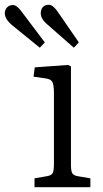

<svg xmlns="http://www.w3.org/2000/svg" viewBox="-93 -781 429 801"><path d="M51 0V-37L103 -46Q121 -49 126.5 -58.5Q132 -68 132 -96V-391Q132 -427 125.5 -439Q119 -451 97 -454L47 -461L52 -500L191 -510L203 -504V-92Q203 -68 208.5 -58.5Q214 -49 231 -46L284 -37V0ZM215 -582 109 -675Q91 -690 84 -702Q77 -714 77 -726Q77 -741 85.5 -751Q94 -761 110 -761Q127 -761 145 -736L236 -604ZM73 -582 -39 -673Q-73 -700 -73 -726Q-73 -739 -64 -749.5Q-55 -760 -39 -760Q-23 -760 -4 -734L94 -604Z"/></svg>

Font: Literata 12pt Light
Style: Regular
Weight: 300
Designer: Latin by Veronika Burian and Jose Scaglione. Greek by Irene Vlachou. Cyrillic by Vera Evstafieva.
Foundry: TypeTogether
Version: Version 3.002